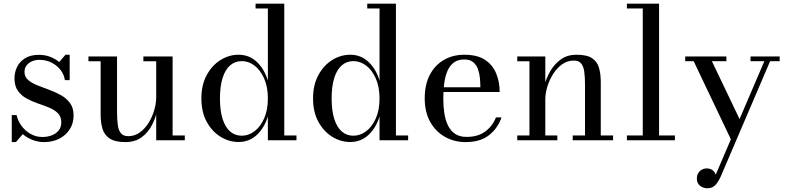

<svg xmlns="http://www.w3.org/2000/svg" viewBox="-20 -770 4308 1054"><path d="M44.5 10V-138.5H71Q78.5 -105.5 99 -78Q119.5 -50.5 149 -34.2Q178.5 -18 213 -18Q240.5 -18 264 -27Q287.5 -36 302 -53.8Q316.5 -71.5 316.5 -98.5Q316.5 -129.5 298 -148.2Q279.5 -167 250.2 -179Q221 -191 188 -202.2Q155 -213.5 125.8 -229.5Q96.5 -245.5 78 -271.8Q59.5 -298 59.5 -340.5Q59.5 -372.5 73.5 -402Q87.5 -431.5 117.5 -450.2Q147.5 -469 194.5 -469Q227 -469 255.2 -458.2Q283.5 -447.5 305 -429.5L339.5 -469.5H362.5V-330H336Q332.5 -358.5 314 -383.8Q295.5 -409 265 -425.2Q234.5 -441.5 195.5 -441.5Q173.5 -441.5 155 -433.2Q136.5 -425 125.5 -410.2Q114.5 -395.5 114.5 -375Q114.5 -348.5 134 -331.5Q153.5 -314.5 184.2 -302Q215 -289.5 249.2 -277.2Q283.5 -265 314.2 -247.8Q345 -230.5 364.5 -204Q384 -177.5 384 -137Q384 -92.5 362.5 -59.5Q341 -26.5 304.5 -8.2Q268 10 222 10Q189 10 158.8 -1.8Q128.5 -13.5 105 -33.5L67.5 10Z M669 10Q611 10 581.8 -9.8Q552.5 -29.5 542.5 -63.5Q532.5 -97.5 532.5 -141V-433.5H465.5V-460H622.5V-157Q622.5 -115 626.5 -84.8Q630.5 -54.5 643.8 -38.5Q657 -22.5 684 -22.5Q719.5 -22.5 748 -43.2Q776.5 -64 796.5 -96.8Q816.5 -129.5 827 -166.5Q837.5 -203.5 837.5 -235L852 -236.5Q852 -204.5 842.8 -162.2Q833.5 -120 812.8 -80.8Q792 -41.5 756.5 -15.8Q721 10 669 10ZM837.5 0V-433.5H767V-460H927.5V-26.5H994.5V0Z M1289.5 9.5Q1237.5 9.5 1191 -19Q1144.5 -47.5 1115 -101Q1085.5 -154.5 1085.5 -229.5Q1085.5 -304.5 1115 -358.2Q1144.5 -412 1191 -440.8Q1237.5 -469.5 1289.5 -469.5Q1348 -469.5 1389.5 -430.5Q1431 -391.5 1450.5 -328V-723.5H1383V-750H1540.5V-26.5H1607.5V0H1450.5V-130.5Q1431 -67.5 1389.5 -29Q1348 9.5 1289.5 9.5ZM1307.5 -25Q1344.5 -25 1377 -49.5Q1409.5 -74 1430 -119.8Q1450.5 -165.5 1450.5 -229.5Q1450.5 -293 1430 -339.2Q1409.5 -385.5 1377 -410Q1344.5 -434.5 1307.5 -434.5Q1270 -434.5 1243.2 -411.2Q1216.5 -388 1202 -342.2Q1187.5 -296.5 1187.5 -229.5Q1187.5 -162.5 1202 -117Q1216.5 -71.5 1243.2 -48.2Q1270 -25 1307.5 -25Z M1902.5 9.5Q1850.5 9.5 1804 -19Q1757.5 -47.5 1728 -101Q1698.5 -154.5 1698.5 -229.5Q1698.5 -304.5 1728 -358.2Q1757.5 -412 1804 -440.8Q1850.5 -469.5 1902.5 -469.5Q1961 -469.5 2002.5 -430.5Q2044 -391.5 2063.5 -328V-723.5H1996V-750H2153.5V-26.5H2220.5V0H2063.5V-130.5Q2044 -67.5 2002.5 -29Q1961 9.5 1902.5 9.5ZM1920.5 -25Q1957.5 -25 1990 -49.5Q2022.5 -74 2043 -119.8Q2063.5 -165.5 2063.5 -229.5Q2063.5 -293 2043 -339.2Q2022.5 -385.5 1990 -410Q1957.5 -434.5 1920.5 -434.5Q1883 -434.5 1856.2 -411.2Q1829.5 -388 1815 -342.2Q1800.5 -296.5 1800.5 -229.5Q1800.5 -162.5 1815 -117Q1829.5 -71.5 1856.2 -48.2Q1883 -25 1920.5 -25Z M2536 10Q2473.5 10 2422.5 -18.8Q2371.5 -47.5 2341.5 -101.2Q2311.5 -155 2311.5 -230Q2311.5 -305 2339.2 -358.5Q2367 -412 2416.2 -440.8Q2465.5 -469.5 2529 -469.5Q2601 -469.5 2643.2 -441Q2685.5 -412.5 2704.2 -366Q2723 -319.5 2723 -265H2379V-291H2617Q2617 -314.5 2614.5 -341Q2612 -367.5 2603.8 -390.8Q2595.5 -414 2577.5 -428.8Q2559.5 -443.5 2529 -443.5Q2493.5 -443.5 2471 -426.5Q2448.5 -409.5 2436 -379.8Q2423.5 -350 2418.5 -311.5Q2413.5 -273 2413.5 -230Q2413.5 -187 2419.2 -148.8Q2425 -110.5 2439.2 -81.2Q2453.5 -52 2478.2 -35.2Q2503 -18.5 2541.5 -18.5Q2604 -18.5 2644 -48.2Q2684 -78 2702.5 -125.5H2733Q2713.5 -67 2665.2 -28.5Q2617 10 2536 10Z M2973.5 -460V-26.5H3039.5V0H2819.5V-26.5H2886.5V-433.5H2819.5V-460ZM3278 -319.5V-26.5H3345.5V0H3124V-26.5H3191.5V-303Q3191.5 -345 3187.5 -375.2Q3183.5 -405.5 3170.5 -421.5Q3157.5 -437.5 3130 -437.5Q3094.5 -437.5 3065.5 -416.8Q3036.5 -396 3016 -363.2Q2995.5 -330.5 2984.5 -293.8Q2973.5 -257 2973.5 -225L2957 -223.5Q2957 -255.5 2967.5 -297.5Q2978 -339.5 3000.5 -378.8Q3023 -418 3058.5 -443.8Q3094 -469.5 3144.5 -469.5Q3202.5 -469.5 3230.8 -450.2Q3259 -431 3268.5 -397Q3278 -363 3278 -319.5Z M3598 -750V-26.5H3685V0H3421.5V-26.5H3508.5V-723.5H3421.5V-750Z M3888 -434 4052.5 -90 4003.5 18.5 3788 -434H3741.5V-460H3967.5V-434ZM4260 -460V-434H4207.5L3937 198Q3923.5 228.5 3907 246Q3890.5 263.5 3862 263.5Q3849.5 263.5 3836.5 258Q3823.5 252.5 3814.5 240.8Q3805.5 229 3805.5 210Q3805.5 193.5 3812.8 181Q3820 168.5 3832.5 161.5Q3845 154.5 3861 154.5Q3872.5 154.5 3882.2 158.8Q3892 163 3899 170.8Q3906 178.5 3909 189L4176 -434H4100V-460Z"/></svg>

Font: Bodoni Moda 9pt
Style: Regular
Weight: 400
Designer: Owen Earl
Foundry: indestructible type
Version: Version 2.005